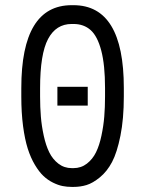

<svg xmlns="http://www.w3.org/2000/svg" viewBox="-20 -716 565 748"><path d="M462.4 -373.5V-339.8Q462.4 -252.9 449.2 -187.3Q436 -121.6 416.5 -84.7Q397 -47.9 369.1 -25.1Q341.3 -2.4 317.1 4.9Q293 12.2 266.1 12.2H259.8Q241.2 12.2 223.9 8.8Q206.5 5.4 186.3 -4.6Q166 -14.6 149.2 -30.5Q132.3 -46.4 116 -73.7Q99.6 -101.1 88.1 -137Q76.7 -172.9 69.8 -224.9Q63 -276.9 63 -339.8V-372.6Q63 -695.8 259.3 -695.8H266.1Q462.4 -695.8 462.4 -373.5ZM266.1 -622.6H259.3Q198.2 -622.6 167.2 -564Q136.2 -505.4 136.2 -372.6V-339.8Q136.2 -298.3 139.2 -262Q142.1 -225.6 150.4 -187.5Q158.7 -149.4 171.9 -122.6Q185.1 -95.7 207.5 -78.4Q230 -61 259.8 -61H266.1Q295.9 -61 318.4 -78.4Q340.8 -95.7 354 -122.6Q367.2 -149.4 375.2 -187.5Q383.3 -225.6 386.2 -261.7Q389.2 -297.9 389.2 -339.8V-373.5Q389.2 -462.9 374.5 -518.8Q359.9 -574.7 333.3 -598.6Q306.6 -622.6 266.1 -622.6ZM321.8 -377.9V-304.7H203.6V-377.9Z"/></svg>

Font: Anka/Coder Condensed
Style: Regular
Weight: 400
Width: 4
Monospace: yes
Version: Version 1.100